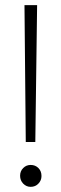

<svg xmlns="http://www.w3.org/2000/svg" viewBox="-20 -720 238 745"><path d="M80 -169 75 -700H124L117 -169ZM99 5Q82 5 70 -7.5Q58 -20 58 -38Q58 -56 70 -68Q82 -80 99 -80Q117 -80 129 -68Q141 -56 141 -37Q141 -20 129 -7.5Q117 5 99 5Z"/></svg>

Font: DM Sans 28pt ExtraLight
Style: Regular
Weight: 250
Version: Version 4.004;gftools[0.9.30]